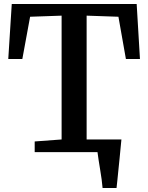

<svg xmlns="http://www.w3.org/2000/svg" viewBox="-20 -763 744 963"><path d="M371 -63.5H550.5V-35.5H371ZM494.5 180Q493 161 489.8 136.8Q486.5 112.5 482.2 87.2Q478 62 474.5 39.2Q471 16.5 469 0L425.5 -63.5H589Q587 -45 584.8 -20.5Q582.5 4 579.8 31.5Q577 59 574.2 86.5Q571.5 114 569 138.2Q566.5 162.5 564.5 180ZM289 -63.5V-684.5L131 -679L92 -467H21.5L39 -743H665.5L682 -467H611.5L574 -679L414.5 -684.5V-63.5L551 -53.5V0H154V-53.5Z"/></svg>

Font: Merriweather SemiBold
Style: Regular
Weight: 600
Version: Version 2.100